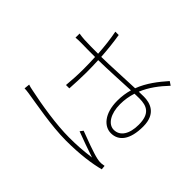

<svg xmlns="http://www.w3.org/2000/svg" viewBox="-149 -1012 1298 1298"><g transform="rotate(-45 500.0 -363.0)"><path d="M195 -741C195 -730 194 -717 191 -698C178 -612 143 -433 143 -293C143 -160 158 -57 177 15L207 12C206 5 204 -7 203 -16C202 -29 204 -44 207 -57C216 -100 254 -201 275 -256L253 -273C235 -227 205 -143 187 -88C177 -164 173 -218 173 -294C173 -416 199 -577 224 -694C227 -712 231 -725 235 -737ZM696 -144C696 -71 672 -21 567 -21C478 -21 423 -57 423 -116C423 -170 485 -209 576 -209C618 -209 658 -202 695 -190C696 -172 696 -156 696 -144ZM924 -82C867 -132 803 -183 724 -213C721 -312 713 -433 712 -525C776 -529 840 -536 900 -546V-578C844 -567 779 -559 712 -555C712 -598 712 -650 714 -686C715 -704 717 -720 720 -740H681C683 -725 683 -704 683 -685C682 -649 682 -606 682 -554C645 -552 607 -551 569 -551C513 -551 463 -554 409 -559V-527C465 -524 512 -521 566 -521C605 -521 643 -522 682 -524C683 -437 690 -312 694 -223C659 -233 621 -239 579 -239C455 -239 393 -178 393 -114C393 -40 453 9 580 9C704 9 726 -73 726 -131C726 -146 726 -162 725 -179C792 -152 851 -107 906 -55Z"/></g></svg>

Font: Noto Sans T Chinese Thin
Style: Regular
Weight: 100
Designer: Ryoko NISHIZUKA (kana & ideographs); Paul D. Hunt (Latin, Greek & Cyrillic); Wenlong ZHANG (bopomofo); Sandoll Communica
Foundry: Adobe Systems Incorporated
Version: Version 1.000;PS 1;hotconv 1.0.78;makeotf.lib2.5.61930